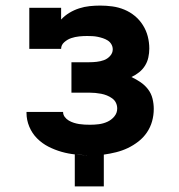

<svg xmlns="http://www.w3.org/2000/svg" viewBox="-20 -548 640 688"><path d="M248 120V5Q261 7 273.5 7.5Q286 8 299 8H301Q276 8 250.5 5.5Q225 3 200.5 -4Q176 -11 153.5 -22.5Q131 -34 113 -52Q95 -70 85 -94Q75 -118 75 -143V-147H206Q206 -137 212 -129Q218 -121 226.5 -116Q235 -111 244.5 -108Q254 -105 263.5 -103.5Q273 -102 283 -101.5Q293 -101 303 -101Q319 -101 334.5 -103Q350 -105 364.5 -111.5Q379 -118 389.5 -130.5Q400 -143 400 -159Q400 -170 395.5 -179.5Q391 -189 382 -195.5Q373 -202 363 -206Q353 -210 342.5 -212Q332 -214 321.5 -215Q311 -216 300 -216H236V-325H300Q313 -325 326.5 -326.5Q340 -328 352.5 -332.5Q365 -337 374.5 -347.5Q384 -358 384 -371Q384 -381 379 -389.5Q374 -398 366 -403Q358 -408 349 -411Q340 -414 330.5 -416Q321 -418 311 -418.5Q301 -419 292 -419Q278 -419 263.5 -417.5Q249 -416 235.5 -411.5Q222 -407 210.5 -397Q199 -387 199 -373H85V-520H199V-478Q212 -492 228.5 -502Q245 -512 263.5 -518Q282 -524 301 -526Q320 -528 339 -528Q361 -528 383 -525Q405 -522 425.5 -513.5Q446 -505 463 -491Q480 -477 492 -458Q504 -439 509.5 -417.5Q515 -396 515 -374Q515 -358 511.5 -342Q508 -326 499.5 -312.5Q491 -299 478.5 -289Q466 -279 451 -272Q468 -264 483.5 -253.5Q499 -243 510.5 -228Q522 -213 526.5 -194.5Q531 -176 531 -158Q531 -135 525 -113.5Q519 -92 506.5 -73.5Q494 -55 476 -41Q458 -27 438 -17.5Q418 -8 396 -2.5Q374 3 352 6V120Z"/></svg>

Font: Iosevka HT Extrabold Extended
Style: Regular
Weight: 800
Width: 7
Monospace: yes
Designer: Belleve Invis
Foundry: Belleve Invis
Version: Version 32.3.0; ttfautohint (v1.8.4)